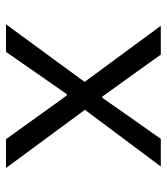

<svg xmlns="http://www.w3.org/2000/svg" viewBox="22 -578 556 640"><g transform="rotate(90 300.0 -258.0)"><path d="M61 0 253 -262 66 -516H162L240 -407L302 -321H306L366 -407L443 -516H535L346 -263L540 0H444L357 -121L298 -203H294L237 -121L153 0Z"/></g></svg>

Font: PlemolJP35 Console
Style: Regular
Weight: 400
Version: v2.0.3; ttfautohint (v1.8.4.7-5d5b-dirty) -l 6 -r 45 -G 200 